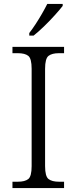

<svg xmlns="http://www.w3.org/2000/svg" viewBox="-20 -951 388 971"><path d="M43 0V-32H70Q106 -32 123 -45.5Q140 -59 140 -111V-603Q140 -655 123 -668.5Q106 -682 70 -682H43V-714H304V-682H278Q243 -682 225.5 -668.5Q208 -655 208 -603V-111Q208 -59 225.5 -45.5Q243 -32 278 -32H304V0ZM128 -784Q143 -803 160 -829Q177 -855 192.5 -882Q208 -909 219 -931H297V-921Q284 -904 258 -875Q232 -846 202.5 -817.5Q173 -789 150 -771H128Z"/></svg>

Font: Noto Serif Gurmukhi Light
Style: Regular
Weight: 300
Designer: Vaibhav Singh and the Monotype Design Team
Foundry: Monotype Imaging Inc.
Version: Version 2.004; ttfautohint (v1.8.4.7-5d5b)